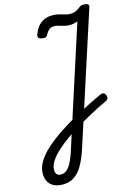

<svg xmlns="http://www.w3.org/2000/svg" viewBox="-216 -984 1038 1472"><g transform="rotate(-15 303.0 -248.0)"><path d="M90 398Q56 398 27 385.5Q-2 373 -19 346Q-36 319 -36 278Q-36 229 -6 181Q24 133 75.5 87.5Q127 42 190.5 0Q254 -42 320 -79Q353 -97 389.5 -116Q426 -135 466 -155Q506 -175 548 -194Q562 -200 572 -197.5Q582 -195 589 -181Q597 -164 593 -152.5Q589 -141 573 -133Q535 -116 496 -96Q457 -76 417.5 -54Q378 -32 338 -9Q285 22 234.5 57.5Q184 93 143.5 129.5Q103 166 79 202.5Q55 239 55 273Q55 298 67 309Q79 320 98 320Q136 320 163 284Q190 248 213 178L523 -782Q512 -777 495 -773Q478 -769 458 -769Q441 -769 425.5 -772.5Q410 -776 395.5 -780.5Q381 -785 367.5 -788.5Q354 -792 341 -792Q327 -792 316 -788.5Q305 -785 296 -776Q287 -767 276 -749Q269 -732 258.5 -727Q248 -722 228 -726Q206 -729 200.5 -739.5Q195 -750 200 -764Q213 -800 233.5 -825Q254 -850 282.5 -863Q311 -876 346 -876Q369 -876 388 -872.5Q407 -869 423.5 -863.5Q440 -858 455.5 -854.5Q471 -851 486 -851Q514 -851 532 -860Q550 -869 563 -880Q572 -887 580.5 -890.5Q589 -894 600 -894Q623 -894 634 -887Q645 -880 640 -864L306 167Q282 242 253 293.5Q224 345 185 371.5Q146 398 90 398Z"/></g></svg>

Font: Playwrite HR
Style: Regular
Weight: 400
Designer: Veronika Burian, José Scaglione
Foundry: TypeTogether
Version: Version 1.002